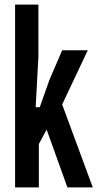

<svg xmlns="http://www.w3.org/2000/svg" viewBox="-20 -820 456 840"><path d="M46 0V-800H148V-571L136 -351H154L196 -470L252 -600H364L252 -363L386 0H275L184 -253L150 -190V0Z"/></svg>

Font: Big Shoulders Display
Style: Bold
Weight: 700
Designer: Patric King
Foundry: XO Type Co
Version: Version 1.000; ttfautohint (v1.8.2)